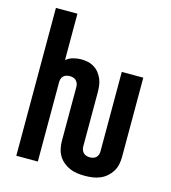

<svg xmlns="http://www.w3.org/2000/svg" viewBox="-110 -824 821 922"><g transform="rotate(15 300.0 -363.5)"><path d="M396 8Q377 8 358 5.5Q339 3 321.5 -4.5Q304 -12 289 -24.5Q274 -37 264.5 -53Q255 -69 251 -88Q247 -107 247 -126V-394Q247 -403 244 -411Q241 -419 235 -425Q229 -431 220.5 -433.5Q212 -436 204 -436Q195 -436 186.5 -433.5Q178 -431 172 -425Q166 -419 163.5 -411Q161 -403 161 -394V0H54V-735H161V-504Q176 -517 196 -522.5Q216 -528 236 -528Q253 -528 269.5 -524.5Q286 -521 300.5 -512Q315 -503 325.5 -489.5Q336 -476 342.5 -460.5Q349 -445 351 -428Q353 -411 353 -394V-126Q353 -117 356 -109Q359 -101 365 -95Q371 -89 379.5 -86.5Q388 -84 396 -84Q405 -84 413.5 -86.5Q422 -89 428 -95Q434 -101 436.5 -109Q439 -117 439 -126V-520H546V-126Q546 -107 542 -88Q538 -69 528 -53Q518 -37 503.5 -24.5Q489 -12 471 -4.5Q453 3 434 5.5Q415 8 396 8Z"/></g></svg>

Font: Iosevka Custom SmBdEx
Style: Regular
Weight: 600
Width: 7
Monospace: yes
Designer: Belleve Invis
Foundry: Belleve Invis
Version: Version 11.2.4; ttfautohint (v1.8.4)